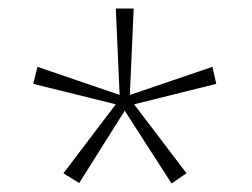

<svg xmlns="http://www.w3.org/2000/svg" viewBox="-20 -778 591 451"><path d="M294 -758 285 -555 479 -621 488 -581 295 -533 418 -371 383 -347 273 -518 166 -348 129 -371 252 -533 58 -581 68 -621 261 -555 252 -758Z"/></svg>

Font: Noto Sans Thai ExtraLight
Style: Regular
Weight: 200
Designer: Monotype Design Team
Foundry: Monotype Imaging Inc.
Version: Version 2.001; ttfautohint (v1.8.4.7-5d5b)